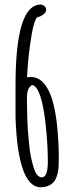

<svg xmlns="http://www.w3.org/2000/svg" viewBox="-20 -794 314 821"><path d="M46.4 -429.7Q46.4 -774.4 153.8 -774.4Q161.6 -774.4 169.4 -768.3Q177.2 -762.2 177.2 -751.7Q177.2 -741.2 165.5 -732.2Q153.8 -723.1 139.2 -720.2Q126.5 -708 116.2 -650.9Q100.1 -560.1 95.7 -463.4Q104 -464.8 111.3 -464.8Q210 -464.8 227.5 -218.3Q231.4 -167.5 231.4 -130.6Q231.4 -93.8 230.5 -79.3Q229.5 -64.9 224.9 -47.1Q220.2 -29.3 211.9 -18.6Q192.4 6.8 150.9 6.8Q56.6 1 46.4 -291.5ZM158.7 -35.6Q184.6 -35.6 184.6 -103.5Q184.6 -171.4 175.8 -255.9Q158.2 -422.4 117.2 -430.7Q103.5 -420.9 99.4 -408.2Q95.2 -395.5 95.2 -377.2Q95.2 -358.9 95.5 -342Q95.7 -325.2 96.4 -295.4Q97.2 -265.6 99.1 -239Q101.1 -212.4 104 -181.4Q106.9 -150.4 111.8 -126Q116.7 -101.6 123 -80.1Q136.2 -36.1 158.7 -35.6Z"/></svg>

Font: Amatic
Style: Bold
Weight: 700
Width: 3
Version: Version 2.000; ttfautohint (v0.92-dirty) -l 8 -r 50 -G 50 -x